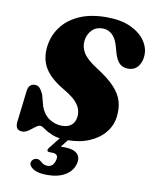

<svg xmlns="http://www.w3.org/2000/svg" viewBox="-100 -791 877 1094"><g transform="rotate(10 338.5 -244.0)"><path d="M329 13Q273.5 13 240.8 -0.5Q208 -14 190.5 -27.2Q173 -40.5 162 -40.5Q151 -40.5 135.2 -28Q119.5 -15.5 101.8 -3Q84 9.5 67 9.5Q26 9.5 29 -36L50 -213Q53 -265 92 -265Q109 -265 119.8 -253.5Q130.5 -242 141.5 -218.5L159 -153Q174.5 -108.5 208.5 -85.2Q242.5 -62 284 -62Q317 -62 336.8 -78.2Q356.5 -94.5 361 -122.5Q368 -160.5 345 -196Q322 -231.5 256.5 -269Q178.5 -314.5 146.5 -367Q114.5 -419.5 122.5 -491Q129.5 -553 165.8 -604Q202 -655 267.8 -685.2Q333.5 -715.5 428 -715.5Q511 -715.5 567.2 -689.5Q623.5 -663.5 651.5 -622.5Q679.5 -581.5 677 -537Q675 -499 654.8 -473.5Q634.5 -448 597.5 -448Q569 -448 550.8 -463.8Q532.5 -479.5 519 -519L506.5 -564Q494 -607 470.8 -627.8Q447.5 -648.5 416.5 -648.5Q378.5 -648.5 355.2 -624.8Q332 -601 326.5 -565Q321 -525.5 342.5 -491Q364 -456.5 424.5 -418.5Q493 -375 529 -336Q565 -297 576.8 -256.8Q588.5 -216.5 583 -170Q577.5 -117 544.2 -75.8Q511 -34.5 455.8 -10.8Q400.5 13 329 13ZM297.5 -7H347.5L297.5 56.5Q306.5 56 317.5 56Q370.5 56 393 77.5Q415.5 99 405 137.5Q394 179 353.2 203.8Q312.5 228.5 248.5 228.5Q195.5 228.5 168.8 212Q142 195.5 144.5 174Q147 163 155.8 156Q164.5 149 175 149Q183.5 148 189.2 151.2Q195 154.5 200.5 158.5Q218.5 177 242 177Q275.5 177 285.5 135.5Q295 98.5 254.5 98.5H241.5Q228 98.5 226.8 90.8Q225.5 83 235 72Z"/></g></svg>

Font: Fraunces 9pt S000 Black
Style: Italic
Weight: 900
Italic angle: -16°
Version: Version 1.000; ttfautohint (v1.8.3)